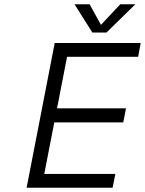

<svg xmlns="http://www.w3.org/2000/svg" viewBox="-20 -882 681 902"><path d="M105 0 237 -680H641L629 -615H295L248 -373H572L559 -307H235L188 -65H522L509 0ZM414 -729 330 -862H401L461 -753H443L545 -862H616L480 -729Z"/></svg>

Font: Teachers
Style: Italic
Weight: 400
Italic angle: -11°
Designer: Alfredo Marco Pradil, Chank Diesel
Version: Version 1.001